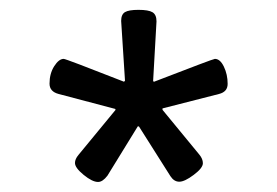

<svg xmlns="http://www.w3.org/2000/svg" viewBox="-20 -770 563 390"><path d="M214.8 -546.9 213.9 -548.8 99.1 -579.1Q80.6 -584 80.6 -600.1Q80.6 -620.6 90.1 -635.5Q99.6 -650.4 109.4 -650.4Q113.8 -650.4 231.9 -604L233.9 -606Q226.1 -725.6 226.1 -727.5Q226.1 -740.7 233.9 -745.4Q241.7 -750 261.2 -750Q281.7 -750 289.8 -745.1Q297.9 -740.2 297.9 -726.6L291 -605L293 -604Q413.1 -650.4 416.5 -650.4Q427.2 -650.4 434.8 -634.5Q442.4 -618.7 442.4 -599.6Q442.4 -583.5 424.8 -579.1L310.1 -549.8V-546.9L384.8 -456.1Q392.1 -447.3 392.1 -438.5Q392.1 -428.7 373.5 -414.8Q355 -400.9 344.2 -400.9Q333.5 -400.9 326.2 -412.1L262.2 -513.2H259.8L198.2 -413.1Q188.5 -400.4 179.2 -400.4Q167.5 -400.4 149.9 -414.8Q132.3 -429.2 132.3 -439Q132.3 -446.8 139.2 -455.1Z"/></svg>

Font: SirinStencil
Style: Regular
Weight: 400
Designer: Olga Karpushina (okarpush@gmail.com)
Foundry: Cyreal (www.cyreal.org)
Version: Version 1.002